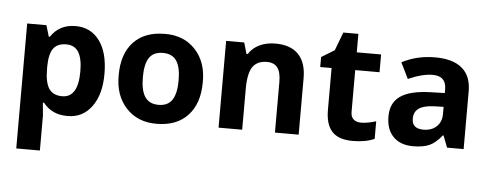

<svg xmlns="http://www.w3.org/2000/svg" viewBox="-52 -732 2756 1083"><g transform="rotate(5 1326.0 -190.0)"><path d="M392.6 -248Q392.6 -321.3 370.1 -357.2Q347.7 -393.1 300.8 -393.1Q251 -393.1 228 -362.3Q205.1 -331.5 204.1 -261.7V-247.6Q204.1 -168.9 227.5 -134.3Q251 -99.6 302.2 -99.6Q392.6 -99.6 392.6 -248ZM529.3 -246.6Q529.8 -128.9 478 -59.3Q426.3 10.3 340.3 8.8Q252.9 8.8 204.1 -54.2H197.3Q204.1 9.8 204.1 17.1V216.3H70.3V-491.2H179.2L198.2 -427.7H204.1Q252 -500.5 343.8 -500.5Q430.7 -500.5 480 -433.1Q529.3 -366.2 529.3 -246.6Z M849.1 -500.5Q956.1 -502 1022 -431.9Q1087.9 -361.8 1085.9 -246.6Q1085.9 -126.5 1022.5 -58.6Q959.5 8.8 846.7 8.8Q739.7 9.8 674.1 -60.5Q608.4 -130.9 609.9 -246.6Q609.9 -366.7 672.4 -433.6Q735.4 -500.5 849.1 -500.5ZM746.6 -246.6Q746.6 -171.9 771 -135.3Q795.4 -98.6 848.1 -98.6Q900.9 -98.6 925 -135.3Q949.2 -171.9 949.2 -246.6Q949.2 -320.8 925 -356.7Q900.9 -392.6 847.7 -392.6Q794.4 -392.6 770.5 -356.7Q746.6 -320.8 746.6 -246.6Z M1650.4 -320.3V0H1516.1V-287.1Q1516.1 -340.8 1497.1 -366.9Q1478 -393.1 1437 -393.1Q1381.3 -393.1 1355.5 -355.5Q1330.6 -318.4 1330.6 -231V0H1196.8V-491.2H1299.3L1317.4 -428.2H1324.7Q1346.7 -463.4 1386 -481.9Q1425.3 -500.5 1475.6 -500.5Q1561.5 -500.5 1606 -454.3Q1650.4 -408.2 1650.4 -320.3Z M1936.5 -153.8Q1936.5 -126 1952.1 -112.1Q1967.8 -98.1 1995.1 -98.1Q2031.2 -98.1 2079.6 -113.3V-13.7Q2029.8 8.8 1956.5 8.8Q1877 8.8 1839.8 -31.2Q1802.7 -71.3 1802.7 -153.8V-390.6H1738.3V-447.3L1812 -492.2L1851.1 -595.7H1936.5V-491.2H2074.2V-390.6H1936.5Z M2451.2 -187V-227.5L2399.4 -226.1Q2340.3 -224.1 2312 -204.8Q2283.7 -185.5 2283.7 -146Q2283.7 -89.4 2348.6 -89.4Q2395.5 -89.4 2423.3 -116Q2451.2 -142.6 2451.2 -187ZM2584.5 0H2490.7L2464.8 -66.9H2461.4Q2427.2 -23.9 2391.6 -7.3Q2356 8.8 2298.3 8.8Q2227.1 8.8 2186.5 -32Q2146 -72.8 2146 -147Q2146 -224.1 2200 -261.7Q2253.9 -299.3 2365.7 -303.2L2451.2 -305.7V-327.1Q2451.2 -401.9 2374.5 -401.9Q2316.4 -401.9 2236.3 -366.7L2191.9 -457Q2276.4 -501.5 2379.9 -501.5Q2480 -501.5 2532.2 -457.8Q2584.5 -414.1 2584.5 -327.1Z"/></g></svg>

Font: Khula Bold
Style: Regular
Weight: 700
Designer: Erin McLaughlin, Steve Matteson
Version: Version 1.000;PS 1.0;hotconv 1.0.72;makeotf.lib2.5.5900